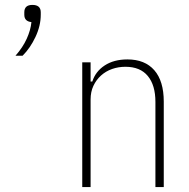

<svg xmlns="http://www.w3.org/2000/svg" viewBox="-20 -762 769 782"><path d="M112 -742Q146 -742 146 -712V-702Q146 -657 124.5 -611.5Q103 -566 72 -535H43Q73 -569 89 -604.5Q105 -640 108 -672Q79 -675 79 -702V-712Q79 -742 112 -742ZM315 0V-508H349V-430H356Q369 -471 406.5 -495.5Q444 -520 499 -520Q570 -520 608.5 -476Q647 -432 647 -348V0H613V-347Q613 -415 582 -452.5Q551 -490 491 -490Q462 -490 436.5 -481Q411 -472 391.5 -454.5Q372 -437 360.5 -412.5Q349 -388 349 -357V0Z"/></svg>

Font: IBM Plex Sans Cond ExtLt
Style: Regular
Weight: 200
Width: 3
Designer: Mike Abbink, Paul van der Laan, Pieter van Rosmalen
Foundry: Bold Monday
Version: Version 1.3